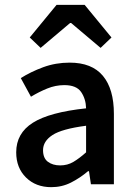

<svg xmlns="http://www.w3.org/2000/svg" viewBox="-20 -762 556 794"><path d="M192 12Q128 12 87.5 -28Q47 -68 47 -132Q47 -211 116 -254.5Q185 -298 336 -314Q335 -353 315.5 -381.5Q296 -410 246 -410Q210 -410 175.5 -396Q141 -382 108 -362L66 -439Q107 -465 158.5 -484Q210 -503 268 -503Q360 -503 405.5 -448.5Q451 -394 451 -291V0H356L348 -54H344Q311 -26 273.5 -7Q236 12 192 12ZM229 -78Q259 -78 283.5 -92.5Q308 -107 336 -132V-242Q236 -229 197 -203.5Q158 -178 158 -141Q158 -108 178 -93Q198 -78 229 -78ZM103 -607 214 -742H330L441 -607L396 -564L274 -667H270L148 -564Z"/></svg>

Font: Source Sans Pro SemiBold
Style: Regular
Weight: 600
Designer: Paul D. Hunt
Foundry: Adobe Systems Incorporated
Version: Version 2.045;hotconv 1.0.109;makeotfexe 2.5.65596